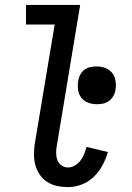

<svg xmlns="http://www.w3.org/2000/svg" viewBox="-20 -755 540 783"><path d="M258 8Q234 8 211.5 3Q189 -2 171 -14Q153 -26 141 -44.5Q129 -63 123.5 -84.5Q118 -106 118.5 -129.5Q119 -153 123 -176L203 -655H86V-735H307L212 -163Q209 -148 209 -132.5Q209 -117 213.5 -103.5Q218 -90 230 -81Q242 -72 258 -72Q272 -72 285.5 -80Q299 -88 308.5 -100.5Q318 -113 323.5 -127.5Q329 -142 333 -156L420 -135Q412 -107 398 -81Q384 -55 362.5 -34Q341 -13 313 -2.5Q285 8 258 8ZM375 -330Q356 -330 339 -336.5Q322 -343 311.5 -356.5Q301 -370 298.5 -388.5Q296 -407 299 -426Q301 -439 307.5 -451Q314 -463 325 -471Q336 -479 349 -481.5Q362 -484 375 -484Q393 -484 410 -477.5Q427 -471 437.5 -457.5Q448 -444 451 -425.5Q454 -407 451 -388Q449 -375 442 -363Q435 -351 424 -343Q413 -335 400 -332.5Q387 -330 375 -330Z"/></svg>

Font: Iosevka Slab Medium
Style: Italic
Weight: 500
Italic angle: -9°
Monospace: yes
Designer: Belleve Invis
Foundry: Belleve Invis
Version: Version 11.1.0; ttfautohint (v1.8.3)